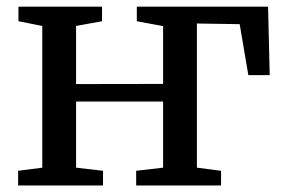

<svg xmlns="http://www.w3.org/2000/svg" viewBox="-20 -568 876 588"><path d="M35.5 0V-45L109.5 -54.5V-488.5L36.5 -503V-547.5H292.5V-503L213 -488.5V-310.5L479.5 -311V-488L399 -503V-547.5H801L806 -338H740.5L714 -494L583 -496V-54.5L657 -45V0H397V-45L479.5 -54.5V-257H213V-54.5L295.5 -45V0Z"/></svg>

Font: Merriweather 36pt
Style: Regular
Weight: 400
Designer: Eben Sorkin
Foundry: Eben Sorkin
Version: Version 2.100